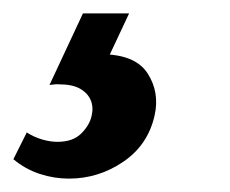

<svg xmlns="http://www.w3.org/2000/svg" viewBox="-96 -20 344 287"><path d="M28 0H97L59 81L7 70Q15 65 28 63Q41 61 54 61Q106 61 124.5 89.5Q143 118 135 153Q125 197 88 222Q51 247 7 247Q-15 247 -36.5 240Q-58 233 -76 218L-56 178Q-45 185 -33 188.5Q-21 192 -10 192Q13 192 25.5 179.5Q38 167 41 153Q44 140 39.5 129.5Q35 119 23.5 112.5Q12 106 -9 106Q-13 106 -13 106Q-13 106 -22 107Z"/></svg>

Font: Ysabeau Office
Style: Bold Italic
Weight: 700
Italic angle: -12°
Designer: Christian Thalmann (Catharsis Fonts)
Version: Version 2.001;gftools[0.9.30]; featfreeze: tnum,lnum,ss02